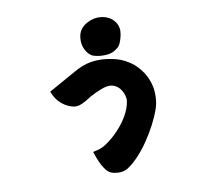

<svg xmlns="http://www.w3.org/2000/svg" viewBox="-94 -930 1188 1109"><g transform="rotate(-10 500.0 -375.5)"><path d="M558 -606Q525 -604 492.5 -612.5Q460 -621 440 -663Q429 -687 429.5 -715Q430 -743 439 -762Q450 -785 470.5 -799.5Q491 -814 514 -821Q543 -830 573.5 -825.5Q604 -821 627 -804Q644 -791 654.5 -772Q665 -753 665 -728Q664 -706 656.5 -681.5Q649 -657 641 -646Q634 -635 613 -621.5Q592 -608 558 -606ZM795 -379Q801 -354 799.5 -316Q798 -278 787 -248Q773 -207 749.5 -162Q726 -117 697 -74Q668 -31 635.5 4Q603 39 570 61Q545 77 514.5 76Q484 75 466 66Q449 57 434.5 35.5Q420 14 410 -9.5Q400 -33 394.5 -50Q389 -67 389 -67Q389 -67 414.5 -73Q440 -79 465 -95Q507 -123 542.5 -160.5Q578 -198 602 -240Q626 -282 632 -324Q634 -336 628.5 -356Q623 -376 609.5 -394.5Q596 -413 573 -422.5Q550 -432 515 -422Q493 -415 461.5 -400.5Q430 -386 407 -370Q397 -363 373 -352Q349 -341 327 -344Q290 -350 256 -378Q222 -406 205 -453Q214 -458 241 -473Q268 -488 301 -506.5Q334 -525 362 -540.5Q390 -556 402 -561Q440 -578 479 -582.5Q518 -587 557 -582Q617 -575 658.5 -554Q700 -533 726 -506Q752 -479 767 -452.5Q782 -426 788 -405.5Q794 -385 795 -379Z"/></g></svg>

Font: Potta One
Style: Regular
Weight: 400
Designer: 108,108go
Foundry: Font Zone 108
Version: Version 1.000